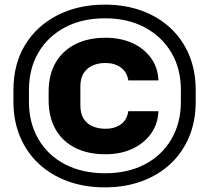

<svg xmlns="http://www.w3.org/2000/svg" viewBox="-20 -779 904 829"><path d="M435 -113Q359 -113 304 -141Q249 -169 219.5 -221.5Q190 -274 190 -346V-383Q190 -457 220.5 -509Q251 -561 306 -588.5Q361 -616 435 -616Q501 -616 551.5 -593Q602 -570 632 -528.5Q662 -487 664 -432H534Q528 -469 501 -488Q474 -507 436 -507Q386 -507 356.5 -481Q327 -455 327 -405V-324Q327 -290 340.5 -267.5Q354 -245 379 -234Q404 -223 436 -223Q474 -223 501 -241.5Q528 -260 534 -299H664Q662 -244 632 -202Q602 -160 551.5 -136.5Q501 -113 435 -113ZM433 30Q345 30 272.5 3.5Q200 -23 147.5 -72Q95 -121 66.5 -189Q38 -257 38 -340Q38 -353 38 -365.5Q38 -378 38 -390Q38 -502 88 -584.5Q138 -667 227.5 -713Q317 -759 433 -759Q520 -759 592.5 -732.5Q665 -706 717 -657Q769 -608 797 -540.5Q825 -473 825 -390Q825 -378 825 -365.5Q825 -353 825 -340Q825 -256 796.5 -188Q768 -120 716 -71.5Q664 -23 592 3.5Q520 30 433 30ZM433 -31Q532 -31 605.5 -69.5Q679 -108 720 -178Q761 -248 761 -340Q761 -353 761 -365.5Q761 -378 761 -390Q761 -483 719.5 -552.5Q678 -622 604.5 -661Q531 -700 433 -700Q334 -700 260 -660.5Q186 -621 145.5 -551.5Q105 -482 105 -390Q105 -378 105 -365.5Q105 -353 105 -340Q105 -248 146 -178Q187 -108 261 -69.5Q335 -31 433 -31Z"/></svg>

Font: Hubot Sans SemiExpanded
Style: Bold
Weight: 700
Width: 6
Designer: Deni Anggara
Foundry: GitHub, Inc., Subsidiary of Microsoft Corporation
Version: Version 2.000